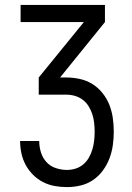

<svg xmlns="http://www.w3.org/2000/svg" viewBox="-20 -540 540 783"><path d="M253 223Q227 223 202.5 218.5Q178 214 155.5 202.5Q133 191 115 173Q97 155 85 133Q73 111 67.5 86Q62 61 62 36V35H140V36Q140 59 147 81.5Q154 104 169.5 121Q185 138 207.5 145.5Q230 153 253 153Q271 153 288.5 147.5Q306 142 320 130Q334 118 343 102Q352 86 357 68.5Q362 51 364 33Q366 15 366 -3Q366 -21 364 -39Q362 -57 356.5 -74Q351 -91 341.5 -106.5Q332 -122 317.5 -133Q303 -144 285.5 -149Q268 -154 250 -154H138V-224L322 -450H64V-520H408V-450L225 -224H250Q278 -224 305.5 -218Q333 -212 356.5 -197.5Q380 -183 398 -160.5Q416 -138 426 -112.5Q436 -87 440 -59Q444 -31 444 -3Q444 25 440 53Q436 81 426 107Q416 133 399 156Q382 179 359 194.5Q336 210 308.5 216.5Q281 223 253 223Z"/></svg>

Font: Iosevka
Style: Regular
Weight: 400
Monospace: yes
Designer: Belleve Invis
Foundry: Belleve Invis
Version: Version 33.2.3; ttfautohint (v1.8.4)